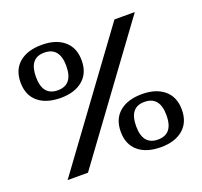

<svg xmlns="http://www.w3.org/2000/svg" viewBox="-117 -800 990 939"><g transform="rotate(-20 377.5 -330.0)"><path d="M83 0 567 -660H673L189 0ZM568 5Q493 5 450.5 -31Q408 -67 408 -133Q408 -199 450.5 -235Q493 -271 568 -271Q641 -271 683.5 -235Q726 -199 726 -133Q726 -67 683.5 -31Q641 5 568 5ZM567 -35Q646 -35 646 -133Q646 -231 566 -231Q488 -231 488 -133Q488 -35 567 -35ZM190 -389Q115 -389 72.5 -425Q30 -461 30 -527Q30 -593 72.5 -629Q115 -665 190 -665Q263 -665 305.5 -629Q348 -593 348 -527Q348 -461 305.5 -425Q263 -389 190 -389ZM189 -429Q268 -429 268 -527Q268 -625 188 -625Q110 -625 110 -527Q110 -429 189 -429Z"/></g></svg>

Font: El Messiri
Style: Regular
Weight: 400
Designer: Mohamed Gaber
Foundry: Kief Type Foundry
Version: Version 2.020